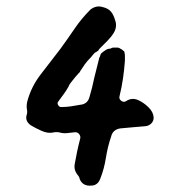

<svg xmlns="http://www.w3.org/2000/svg" viewBox="-20 -553 565 601"><path d="M461 -185Q461 -174 453.5 -166.5Q446 -159 435 -158Q412 -156 394 -154.5Q376 -153 356 -151Q333 -147 328 -126Q317 -94 311.5 -59Q306 -24 294 6Q286 28 265 28Q240 30 230 9Q229 2 225 -3Q210 -20 214 -40Q217 -58 221.5 -79Q226 -100 231 -119Q233 -127 227.5 -133.5Q222 -140 214 -139Q204 -138 191.5 -136.5Q179 -135 168 -138Q157 -141 145 -138Q129 -135 110 -143.5Q91 -152 76 -161Q57 -175 64 -195Q65 -198 65 -201Q65 -204 65 -206Q62 -220 65 -234Q77 -281 108.5 -321.5Q140 -362 169 -400Q193 -433 214 -464Q235 -495 263 -523Q281 -537 301 -531Q318 -527 326.5 -517.5Q335 -508 340 -491Q348 -470 336 -450Q328 -437 316.5 -425.5Q305 -414 294 -403Q289 -398 288 -395Q286 -394 284.5 -392.5Q283 -391 281 -390Q277 -389 274.5 -385.5Q272 -382 268 -378Q267 -376 265 -374Q263 -372 261 -370Q253 -362 245 -351Q242 -347 240 -343.5Q238 -340 235 -336Q234 -335 232.5 -332.5Q231 -330 230 -328Q229 -326 227 -324.5Q225 -323 224 -321Q218 -315 213 -308.5Q208 -302 203 -296Q197 -289 194 -281Q188 -270 179.5 -258.5Q171 -247 163 -236Q158 -231 162 -224Q166 -217 173 -218Q187 -218 201 -220Q215 -222 231 -225Q254 -227 260 -249Q269 -279 275 -309Q279 -325 283 -341Q287 -357 291 -373Q293 -375 293.5 -378Q294 -381 295 -383Q296 -386 303 -391Q307 -394 311 -396.5Q315 -399 319 -400Q321 -400 323 -400.5Q325 -401 326 -401Q331 -404 334 -404H348Q353 -404 356 -401Q358 -400 360 -399Q362 -398 364 -396Q365 -395 365 -395Q365 -395 366 -394Q370 -393 370 -386Q371 -384 371 -378V-363Q369 -335 365 -307.5Q361 -280 354 -251Q352 -243 359.5 -237.5Q367 -232 374 -236Q393 -249 414 -239Q431 -231 445.5 -216.5Q460 -202 461 -185Z"/></svg>

Font: Slackside One
Style: Regular
Weight: 400
Version: Version 1.000